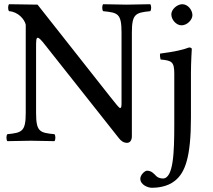

<svg xmlns="http://www.w3.org/2000/svg" viewBox="-20 -667 1010 910"><path d="M556 -512V-185C556 -166 556 -155 549 -155C545 -155 530 -173 501 -210L158 -645L23 -647C17 -641 17 -620 23 -614C66 -611 96 -576 102 -550V-133C102 -44 85 -38 15 -31C9 -25 9 -4 15 2C58 1 103.4 0 127 0C150.1 0 196 1 238 2C244 -4 244 -25 238 -31C168 -38 151 -42 151 -133V-439C151 -473 151 -488 159 -488C165 -488 176 -477 193 -455L542 -14C553 1 566 10 582 10C596 10 605 -2 605 -21V-512C605 -601 622 -607 692 -614C698 -620 698 -641 692 -647C651 -646 603.7 -645 580 -645C558.7 -645 513 -646 469 -647C463 -641 463 -620 469 -614C539 -607 556 -603 556 -512ZM792 -599C792 -573 816 -547 840 -547C868 -547 892 -573.9 892 -595C892 -619 871 -647 844 -647C820 -647 792 -623 792 -599ZM806 -317V-76C806 56 802 179 752 179C741 179 728 175 721 168C711 158 699 142 677 142C666 142 645 162 645 180C645 209 681 223 700 223C721 223 773 220 810 189C857 151 885 79 885 -110V-321C885 -371 889 -435 889 -435C889 -439 884 -442 876 -442C848 -431 808 -422 739 -413C737 -407 739 -391 741 -385C795 -380 806 -374 806 -317Z"/></svg>

Font: Libertinus Math
Style: Regular
Weight: 400
Designer: Philipp H. Poll
Foundry: Khaled Hosny
Version: Version 6.2